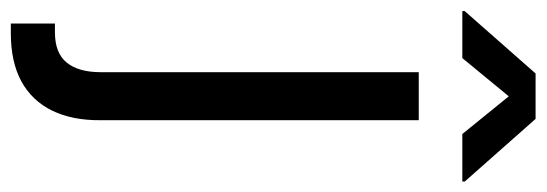

<svg xmlns="http://www.w3.org/2000/svg" viewBox="-382 -455 1005 353"><g transform="rotate(90 120.5 -278.5)"><path d="M76.7 -545.9H165V39.1Q165.5 90.8 147.5 127.9Q129.4 165 93.8 184.6Q58.1 204.1 4.9 204.1H-12.7V123H3.4Q41.5 123 59.1 101.3Q76.7 79.6 76.7 39.1ZM50.8 -626H-35.6V-630.4L79.1 -760.7H162.6L277.8 -630.4V-626H190.4L121.1 -711.4Z"/></g></svg>

Font: Inter Variable LoSnoCo
Style: Regular
Weight: 400
Designer: Rasmus Andersson
Foundry: rsms
Version: Version 4.000;git-a52131595; featfreeze: case,dlig,ss01,ss02